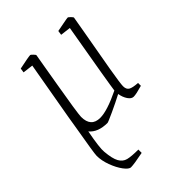

<svg xmlns="http://www.w3.org/2000/svg" viewBox="-199 -543 860 860"><g transform="rotate(-45 230.5 -113.5)"><path d="M409 -430 396 -355Q375 -239 361 -157Q347 -75 347 -58Q347 -38 359.5 -30.5Q372 -23 405 -21V-3Q364 9 348 9Q334 9 322.5 -8Q311 -25 307 -49Q271 -30 228.5 -10.5Q186 9 182 9Q122 9 94 -25Q77 64 80 90Q84 137 96 158.5Q108 180 129.5 185.5Q151 191 195 191V212Q135 224 116 224Q103 224 85.5 200.5Q68 177 55.5 143Q43 109 43 79Q43 70 49 32Q55 -6 68 -82L76 -131L125 -411L76 -417L79 -438Q141 -451 152 -451Q154 -451 163 -442Q172 -433 171 -430L160 -366Q155 -335 143.5 -269Q132 -203 124.5 -153.5Q117 -104 117 -94Q117 -30 175 -30Q220 -30 306 -72Q310 -106 363 -411L314 -417L317 -438Q333 -441 358.5 -446Q384 -451 389 -451Q392 -451 401 -442Q410 -433 409 -430Z"/></g></svg>

Font: Grenze ExtraLight
Style: Italic
Weight: 275
Italic angle: -10°
Designer: Renata Polastri
Foundry: Omnibus-Type
Version: Version 1.002; ttfautohint (v1.8)